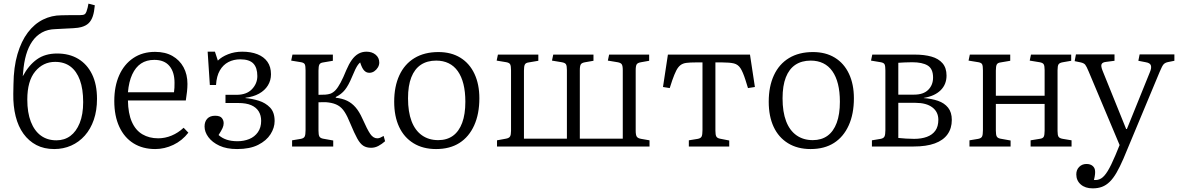

<svg xmlns="http://www.w3.org/2000/svg" viewBox="-20 -805 6474 1055"><path d="M278 14Q222 14 180 -8Q138 -30 109 -70Q80 -110 66 -166Q52 -222 53 -289L54 -341Q55 -436 76 -507.5Q97 -579 133 -626.5Q169 -674 216.5 -697.5Q264 -721 318 -721Q331 -721 345.5 -721.5Q360 -722 378.5 -722Q397 -722 421 -722Q437 -722 444 -726Q451 -730 455 -741Q458 -749 461.5 -762.5Q465 -776 466 -785L501 -776Q498 -740 490 -716Q482 -692 467 -677.5Q452 -663 426 -656Q419 -654 408.5 -652.5Q398 -651 382 -650Q366 -649 342 -648Q318 -647 285 -645Q242 -644 210.5 -626.5Q179 -609 157.5 -578Q136 -547 123.5 -504Q111 -461 107 -406L105 -386Q138 -447 183 -479Q228 -511 294 -511Q361 -511 410 -481.5Q459 -452 486 -396.5Q513 -341 513 -262Q513 -198 495.5 -147Q478 -96 446 -60Q414 -24 371 -5Q328 14 278 14ZM290 -34Q334 -34 366.5 -58Q399 -82 418 -129Q437 -176 437 -244Q437 -316 419 -365Q401 -414 367 -439.5Q333 -465 283 -465Q217 -465 173.5 -412.5Q130 -360 130 -258Q130 -186 149.5 -136Q169 -86 204.5 -60Q240 -34 290 -34Z M833 14Q764 14 713.5 -17.5Q663 -49 635.5 -108.5Q608 -168 608 -250Q608 -331 635 -391.5Q662 -452 712.5 -486Q763 -520 832 -520Q888 -520 927.5 -497.5Q967 -475 988.5 -435.5Q1010 -396 1010 -344Q1010 -324 1007.5 -301Q1005 -278 1001 -253H683Q684 -182 704.5 -135.5Q725 -89 762.5 -67Q800 -45 849 -45Q887 -45 923 -60Q959 -75 989 -103L1015 -76Q981 -32 932.5 -9Q884 14 833 14ZM683 -298H936Q938 -311 938.5 -323Q939 -335 939 -350Q939 -409 911 -442.5Q883 -476 828 -476Q785 -476 755 -456Q725 -436 706.5 -396Q688 -356 683 -298Z M1283 14Q1225 14 1185.5 -4.5Q1146 -23 1125 -51.5Q1104 -80 1104 -110Q1104 -137 1119 -153Q1134 -169 1162 -169Q1189 -169 1199 -156.5Q1209 -144 1209 -128Q1209 -115 1203 -101.5Q1197 -88 1181 -63Q1200 -46 1225.5 -37.5Q1251 -29 1285 -29Q1320 -29 1349.5 -41Q1379 -53 1397 -78.5Q1415 -104 1415 -141Q1415 -171 1401.5 -193Q1388 -215 1360.5 -227Q1333 -239 1289 -239H1219V-284H1280Q1335 -284 1364.5 -315Q1394 -346 1394 -387Q1394 -433 1372 -456Q1350 -479 1300 -479Q1264 -479 1235 -464Q1206 -449 1188 -418Q1170 -387 1167 -338H1133L1121 -521H1161L1177 -472Q1198 -493 1233.5 -507Q1269 -521 1311 -521Q1359 -521 1394.5 -507Q1430 -493 1449.5 -465.5Q1469 -438 1469 -397Q1469 -363 1452 -335.5Q1435 -308 1403.5 -290.5Q1372 -273 1329 -268V-266Q1365 -263 1402 -251.5Q1439 -240 1464 -214Q1489 -188 1489 -140Q1489 -103 1466.5 -67.5Q1444 -32 1398.5 -9Q1353 14 1283 14Z M2019 7Q1994 7 1976.5 -4Q1959 -15 1943 -44Q1927 -73 1905 -126Q1889 -166 1873.5 -190Q1858 -214 1837 -226Q1816 -238 1785 -242Q1772 -244 1757.5 -243.5Q1743 -243 1730 -243V-87Q1730 -64 1735 -55Q1740 -46 1755 -43L1811 -33V0H1585V-34L1633 -42Q1649 -45 1654 -54.5Q1659 -64 1659 -90V-418Q1659 -442 1655 -451Q1651 -460 1635 -463L1580 -472L1587 -505H1809V-471L1756 -462Q1740 -460 1735 -450.5Q1730 -441 1730 -417V-284Q1753 -284 1767.5 -285Q1782 -286 1795 -290Q1811 -296 1824 -310Q1837 -324 1851.5 -351Q1866 -378 1883 -420Q1897 -453 1913 -475.5Q1929 -498 1949 -509.5Q1969 -521 1994 -521Q2024 -521 2044 -504.5Q2064 -488 2064 -461Q2064 -447 2056 -434Q2048 -421 2036 -413Q2024 -405 2009 -405Q1993 -405 1981 -417.5Q1969 -430 1959 -462Q1952 -456 1946 -447.5Q1940 -439 1932.5 -424Q1925 -409 1914 -382Q1895 -336 1875.5 -311.5Q1856 -287 1825 -272V-268Q1861 -264 1887 -251.5Q1913 -239 1933.5 -215.5Q1954 -192 1971 -154Q1998 -93 2014.5 -69Q2031 -45 2053 -45Q2062 -45 2069.5 -48.5Q2077 -52 2088 -58L2096 -29Q2078 -13 2059 -3Q2040 7 2019 7Z M2376 14Q2304 14 2252 -18Q2200 -50 2173 -108Q2146 -166 2146 -246Q2146 -330 2174.5 -391.5Q2203 -453 2257.5 -486Q2312 -519 2389 -519Q2459 -519 2509.5 -488Q2560 -457 2587 -399.5Q2614 -342 2614 -265Q2614 -179 2585.5 -116Q2557 -53 2504.5 -19.5Q2452 14 2376 14ZM2388 -35Q2436 -35 2469 -59Q2502 -83 2519.5 -130Q2537 -177 2537 -246Q2537 -301 2526.5 -343Q2516 -385 2495.5 -414Q2475 -443 2445 -457.5Q2415 -472 2377 -472Q2327 -472 2292.5 -449Q2258 -426 2240 -380Q2222 -334 2222 -265Q2222 -190 2241.5 -139Q2261 -88 2298.5 -61.5Q2336 -35 2388 -35Z M2711 0V-34L2760 -43Q2777 -46 2782.5 -55Q2788 -64 2788 -86V-418Q2788 -442 2783.5 -451Q2779 -460 2763 -463L2709 -472L2716 -505H2938V-471L2885 -462Q2869 -460 2864 -450.5Q2859 -441 2859 -417V-43H3095V-420Q3095 -443 3090 -451.5Q3085 -460 3067 -463L3013 -472L3020 -505H3241V-471L3195 -463Q3177 -460 3171.5 -451.5Q3166 -443 3166 -419V-43H3402V-420Q3402 -443 3396.5 -451.5Q3391 -460 3374 -463L3320 -472L3327 -505H3547V-471L3502 -463Q3484 -460 3478.5 -451.5Q3473 -443 3473 -419V-87Q3473 -63 3479 -54Q3485 -45 3503 -42L3549 -34V0Z M3765 0V-34L3814 -42Q3830 -45 3835 -54.5Q3840 -64 3840 -90V-462H3802Q3771 -462 3751.5 -459.5Q3732 -457 3719 -447Q3706 -437 3696 -417.5Q3686 -398 3674 -364L3660 -321L3623 -327L3650 -505H4101L4128 -327L4090 -321L4076 -366Q4062 -410 4048.5 -430.5Q4035 -451 4012.5 -456.5Q3990 -462 3949 -462H3911V-87Q3911 -64 3916 -55Q3921 -46 3936 -43L3987 -33V0Z M4434 14Q4362 14 4310 -18Q4258 -50 4231 -108Q4204 -166 4204 -246Q4204 -330 4232.5 -391.5Q4261 -453 4315.5 -486Q4370 -519 4447 -519Q4517 -519 4567.5 -488Q4618 -457 4645 -399.5Q4672 -342 4672 -265Q4672 -179 4643.5 -116Q4615 -53 4562.5 -19.5Q4510 14 4434 14ZM4446 -35Q4494 -35 4527 -59Q4560 -83 4577.5 -130Q4595 -177 4595 -246Q4595 -301 4584.5 -343Q4574 -385 4553.5 -414Q4533 -443 4503 -457.5Q4473 -472 4435 -472Q4385 -472 4350.5 -449Q4316 -426 4298 -380Q4280 -334 4280 -265Q4280 -190 4299.5 -139Q4319 -88 4356.5 -61.5Q4394 -35 4446 -35Z M4771 0V-34L4819 -42Q4835 -45 4840 -55Q4845 -65 4845 -90V-418Q4845 -441 4841 -450.5Q4837 -460 4820 -463L4766 -472L4773 -505H5007Q5059 -505 5098 -494Q5137 -483 5159 -457.5Q5181 -432 5181 -390Q5181 -341 5148.5 -309Q5116 -277 5056 -267V-266Q5099 -263 5134 -251Q5169 -239 5189.5 -213.5Q5210 -188 5210 -146Q5210 -100 5186.5 -67Q5163 -34 5116.5 -17Q5070 0 5000 0ZM5003 -42Q5043 -42 5073 -53Q5103 -64 5119.5 -87Q5136 -110 5136 -147Q5136 -190 5103 -215Q5070 -240 5010 -240H4916V-47Q4937 -45 4958 -43.5Q4979 -42 5003 -42ZM4916 -285H5003Q5054 -285 5080.5 -311.5Q5107 -338 5107 -379Q5107 -427 5077.5 -445Q5048 -463 4992 -463Q4972 -463 4951.5 -462Q4931 -461 4916 -460Z M5307 0V-34L5355 -42Q5371 -45 5376 -54.5Q5381 -64 5381 -90V-418Q5381 -442 5377 -451Q5373 -460 5357 -463L5302 -472L5309 -505H5531V-471L5478 -462Q5462 -460 5457 -450.5Q5452 -441 5452 -417V-279H5720V-420Q5720 -443 5715 -451.5Q5710 -460 5693 -463L5638 -472L5645 -505H5866V-471L5820 -463Q5802 -460 5796.5 -451.5Q5791 -443 5791 -419V-85Q5791 -62 5796.5 -53.5Q5802 -45 5820 -42L5868 -34V0H5643V-34L5692 -42Q5710 -44 5715 -53.5Q5720 -63 5720 -87V-234H5452V-87Q5452 -64 5457 -55Q5462 -46 5477 -43L5533 -33V0Z M5984 230Q5943 230 5918.5 208.5Q5894 187 5894 153Q5894 128 5910 112Q5926 96 5950 96Q5971 96 5983.5 106.5Q5996 117 5997 133Q5998 139 5997 151.5Q5996 164 5991 184Q6013 186 6030.5 175.5Q6048 165 6066.5 135Q6085 105 6109 48L6132 -8L5962 -412Q5950 -441 5943 -449.5Q5936 -458 5919 -462L5885 -469L5892 -506H6104V-471L6058 -465Q6038 -463 6033 -452.5Q6028 -442 6039 -415L6168 -96H6172L6299 -410Q6308 -431 6304 -445Q6300 -459 6276 -463L6235 -471L6242 -506H6433V-471L6398 -464Q6383 -461 6374.5 -452.5Q6366 -444 6352 -410L6153 67Q6133 113 6115 144Q6097 175 6077.5 194Q6058 213 6035.5 221.5Q6013 230 5984 230Z"/></svg>

Font: Literata 18pt Light
Style: Regular
Weight: 300
Designer: Latin by Veronika Burian and Jose Scaglione. Greek by Irene Vlachou. Cyrillic by Vera Evstafieva.
Foundry: TypeTogether
Version: Version 3.103;gftools[0.9.29]